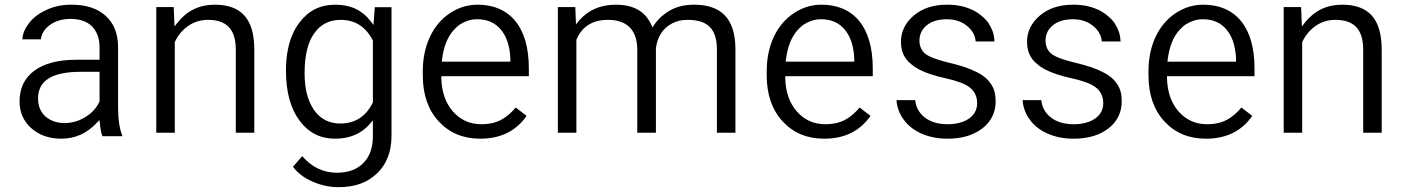

<svg xmlns="http://www.w3.org/2000/svg" viewBox="-20 -575 5927 810"><path d="M496.7 -0.5C484.1 -31.2 478.1 -72.5 478.1 -123.4V-381.4C477.6 -408.6 472.5 -432.7 464 -453.9C455.4 -475.1 442.3 -493.2 425.2 -508.8C390.9 -539.5 343.6 -555.2 282.6 -555.2C263 -555.2 244.8 -553.7 227.2 -550.1C209.6 -546.6 192.4 -541.1 176.8 -533.5C145.1 -519.4 119.4 -500.3 100.8 -475.6C84.6 -453.9 75.6 -431.7 74.1 -409.1H152.6C153.7 -420.7 157.2 -431.2 163.7 -441.3C169.8 -451.4 178.3 -460.5 188.9 -468.5C212.6 -486.1 242.3 -495.2 277.1 -495.2C316.9 -495.2 347.6 -484.6 368.8 -463C389.4 -441.3 400 -412.1 400 -375.8V-331V-322.9H392.4H301.8C225.2 -322.9 165.7 -307.3 123.9 -276.1C83.1 -245.3 62.5 -202.5 62.5 -147.1C62.5 -101.8 78.6 -64.5 111.3 -34.8C144.6 -5 186.9 10.1 238.8 10.1C296.7 10.1 346.6 -12.1 388.4 -56.9L399.5 -68.5L401.5 -52.4C404 -28.7 407.6 -11.1 412.1 -0.5ZM172.3 -83.1C151.1 -101.8 140.6 -127.5 140.6 -160.2C140.6 -234.8 200 -272 319.4 -272H392.4H400V-264V-148.1V-146.6L399 -145.1C386.4 -118.4 366.8 -97.2 339 -80.6C311.8 -64 283.1 -55.9 252.4 -55.9C220.2 -55.9 193.5 -65 172.3 -83.1Z M639.3 -545.1V-15.1H717.4V-396V-397.5L718.4 -399.5C731.5 -426.7 750.1 -448.9 773.8 -465.5C798 -482.6 826.2 -491.2 857.9 -491.2C897.2 -491.2 926.4 -481.1 945.6 -460.5C964.7 -440.3 974.3 -409.6 974.8 -368.3V-15.1H1052.9V-367.8C1052.4 -431.2 1038.8 -478.6 1011.1 -509.3C983.4 -540.1 942.1 -555.2 886.1 -555.2C821.2 -555.2 768.8 -530 729 -479.6L716.4 -463.5L715.4 -483.6L712.8 -545.1Z M1243.8 -66C1281.6 -15.1 1331.5 10.1 1392.9 10.1C1454.9 10.1 1504.3 -10.6 1540.1 -51.9L1553.1 -67V-46.9V0C1553.1 48.4 1539.5 86.1 1512.8 112.8C1486.1 140.1 1448.9 153.7 1401.5 153.7C1344.1 153.7 1295.2 130.5 1254.9 83.6L1216.1 128.5C1234.8 154.2 1261.5 174.8 1295.7 189.9C1301.3 192.4 1306.3 194.5 1311.8 196.5C1316.9 198.5 1321.9 200.5 1327.5 202C1333 203.5 1338 205 1343.6 206.5C1348.6 208.1 1353.7 209.1 1359.2 210.1C1364.7 211.1 1369.8 212.1 1375.3 212.6C1380.9 213.1 1386.4 213.6 1391.9 214.1C1397.5 214.6 1402.5 214.6 1408.1 214.6C1442.8 214.6 1473.6 209.6 1500.8 200C1527.5 190.4 1551.1 175.3 1571.3 155.7C1584.9 142.6 1596 128 1605 111.8C1613.6 95.7 1620.7 78.1 1625.2 58.4C1629.7 38.3 1631.7 16.6 1631.7 -7.1V-544.6H1561.2L1557.2 -490.2L1555.7 -470L1543.6 -485.6C1525.9 -508.8 1504.3 -526.4 1479.6 -538C1454.9 -549.6 1426.2 -555.2 1394 -555.2C1331.5 -555.2 1281.6 -530.5 1243.8 -480.6C1231.2 -464 1220.7 -445.8 1212.1 -425.2C1203.5 -404.5 1197.5 -381.9 1192.9 -357.2C1188.4 -332.5 1186.4 -305.8 1186.4 -277.1C1186.4 -187.9 1205.5 -117.4 1243.8 -66ZM1304.8 -433.2C1331.5 -472 1369.3 -491.2 1417.1 -491.2C1477.1 -491.2 1522.4 -463 1552.1 -406L1553.1 -404.5V-402.5V-144.6V-142.6L1552.1 -141.1C1538 -112.3 1519.4 -90.7 1496.7 -76.1C1473.6 -61.5 1446.9 -53.9 1416.1 -53.9C1368.3 -53.9 1331 -73 1304.3 -111.8C1278.1 -149.6 1265 -201 1265 -266.5C1265 -339.5 1278.1 -395.5 1304.8 -433.2Z M2201.5 -86.1 2155.7 -121.4C2139 -101.3 2120.4 -84.6 2098.7 -72C2074.6 -57.9 2045.3 -50.9 2011.1 -50.9C1962.2 -50.9 1922.4 -69 1890.7 -104.8C1859.4 -140.6 1843.3 -187.4 1841.8 -245.3V-253.4H1849.4H2211.1V-285.6C2211.1 -372.8 2191.9 -439.8 2154.2 -486.1C2116.4 -532 2063 -555.2 1994.5 -555.2C1952.6 -555.2 1913.9 -543.1 1878.1 -519.4C1842.3 -495.7 1814.1 -462.5 1794 -420.2C1783.9 -398.5 1776.3 -375.8 1771.3 -351.6C1766.2 -327.5 1763.7 -301.8 1763.7 -274.6V-256.9C1763.7 -175.8 1786.4 -110.8 1831.2 -62.5C1876.1 -14.1 1934 10.1 2006 10.1C2092.2 10.1 2157.2 -22.2 2201.5 -86.1ZM2092.7 -450.4C2104.8 -435.8 2114.4 -418.6 2120.9 -399C2127.5 -378.8 2131.5 -356.2 2133 -330.5V-330V-322.9V-314.9H2125.4H1852.4H1843.8L1844.8 -323.9C1851.4 -376.8 1867.5 -418.6 1894.2 -448.4C1903.3 -458.4 1912.8 -467 1923.4 -473.6C1934 -480.1 1945.1 -485.1 1957.2 -488.7C1968.8 -492.2 1981.4 -493.7 1994.5 -493.7C2035.8 -493.7 2068.5 -479.1 2092.7 -450.4Z M2333.5 -545.1V-15.1H2411.6V-405.5V-407.1L2412.1 -408.6C2435.8 -463.5 2480.1 -491.2 2544.6 -491.2C2585.4 -491.2 2616.1 -480.6 2637.3 -458.9C2657.9 -437.3 2668.5 -406 2668.5 -364.7V-15.1H2747.1V-369.3V-369.8V-370.3C2749.1 -388.4 2753.7 -405 2760.7 -419.6C2767.8 -434.3 2777.3 -447.4 2789.4 -458.4C2797.5 -465.5 2806.5 -471.5 2816.1 -476.6C2825.7 -481.6 2835.8 -485.1 2846.3 -487.7C2856.9 -490.2 2868.5 -491.2 2880.6 -491.2C2924.9 -491.2 2956.7 -480.6 2975.8 -459.9C2995 -439.3 3004.5 -408.1 3004.5 -367.3V-15.1H3082.6V-372.8C3081.6 -434.3 3066.5 -480.1 3037.8 -510.3C3009.1 -540.1 2965.7 -555.2 2907.8 -555.2C2869.5 -555.2 2836.3 -547.6 2808.6 -532C2794.5 -524.4 2781.9 -515.4 2770.3 -505.3C2758.7 -494.7 2748.6 -483.1 2740.1 -470.5L2733 -459.9L2727 -472C2713.9 -499.7 2695.2 -520.9 2670.5 -534.5C2645.8 -548.1 2615.1 -555.2 2578.3 -555.2C2512.8 -555.2 2461 -532.5 2422.2 -487.2L2410.1 -472.5L2409.1 -491.7L2407.1 -545.1Z M3652.4 -86.1 3606.5 -121.4C3589.9 -101.3 3571.3 -84.6 3549.6 -72C3525.4 -57.9 3496.2 -50.9 3462 -50.9C3413.1 -50.9 3373.3 -69 3341.6 -104.8C3310.3 -140.6 3294.2 -187.4 3292.7 -245.3V-253.4H3300.3H3662V-285.6C3662 -372.8 3642.8 -439.8 3605 -486.1C3567.3 -532 3513.9 -555.2 3445.3 -555.2C3403.5 -555.2 3364.7 -543.1 3329 -519.4C3293.2 -495.7 3265 -462.5 3244.8 -420.2C3234.8 -398.5 3227.2 -375.8 3222.2 -351.6C3217.1 -327.5 3214.6 -301.8 3214.6 -274.6V-256.9C3214.6 -175.8 3237.3 -110.8 3282.1 -62.5C3327 -14.1 3384.9 10.1 3456.9 10.1C3543.1 10.1 3608.1 -22.2 3652.4 -86.1ZM3543.6 -450.4C3555.7 -435.8 3565.2 -418.6 3571.8 -399C3578.3 -378.8 3582.4 -356.2 3583.9 -330.5V-330V-322.9V-314.9H3576.3H3303.3H3294.7L3295.7 -323.9C3302.3 -376.8 3318.4 -418.6 3345.1 -448.4C3354.2 -458.4 3363.7 -467 3374.3 -473.6C3384.9 -480.1 3396 -485.1 3408.1 -488.7C3419.6 -492.2 3432.2 -493.7 3445.3 -493.7C3486.6 -493.7 3519.4 -479.1 3543.6 -450.4Z M4067 -74.1C4055.4 -66.5 4042.3 -60.5 4027.7 -56.9C4012.6 -52.9 3996 -50.9 3977.8 -50.9C3938 -50.9 3905.3 -60.5 3880.6 -80.1C3857.4 -98.2 3844.3 -122.4 3840.8 -152.6H3762.2C3762.7 -139 3765.7 -125.4 3770.3 -112.3C3774.8 -99.2 3780.9 -86.6 3789.4 -74.6C3807.6 -47.9 3832.7 -27.2 3865 -12.6C3897.7 2.5 3935 10.1 3977.8 10.1C4038.3 10.1 4087.2 -4.5 4124.9 -33.8C4161.7 -62.5 4180.4 -100.8 4180.4 -148.1C4180.4 -162.7 4178.8 -175.8 4175.8 -187.9C4172.3 -200 4167.3 -211.1 4160.7 -220.7C4158.2 -224.2 4155.2 -228.2 4152.1 -232.2C4148.6 -235.8 4145.1 -239.8 4141.6 -243.3C4138 -246.9 4134 -249.9 4129.5 -253.4C4124.9 -256.4 4120.4 -259.4 4115.4 -263C4110.3 -266 4104.8 -269 4099.2 -271.5C4071 -286.1 4033.8 -298.7 3987.9 -309.3C3964.2 -314.9 3944.1 -320.9 3928 -326.4C3911.3 -332 3898.7 -338 3889.2 -344.1C3879.1 -350.6 3871.5 -359.2 3866.5 -369.3C3861.5 -379.3 3858.9 -390.9 3858.9 -403.5C3858.9 -430.2 3869.5 -452.4 3890.7 -469C3911.3 -485.6 3939 -493.7 3974.8 -493.7C4009.6 -493.7 4038.8 -483.6 4061.5 -464C4082.6 -446.3 4094.2 -424.7 4096.2 -400H4175.3C4174.8 -414.6 4172.3 -428.7 4168.3 -441.3C4163.7 -453.9 4157.7 -466 4150.1 -477.6C4142.1 -489.2 4132 -499.2 4120.4 -508.8C4107.8 -519.4 4094.2 -528 4079.6 -534.5C4065 -541.1 4048.9 -546.6 4031.2 -550.1C4013.6 -553.7 3995 -555.2 3974.8 -555.2C3917.9 -555.2 3871 -540.1 3834.8 -509.3C3799 -478.6 3780.9 -441.8 3780.9 -398.5C3780.9 -372.3 3786.9 -349.6 3799.5 -331C3805.5 -321.4 3813.6 -312.8 3823.7 -304.8C3833.2 -296.2 3844.8 -288.7 3857.9 -281.6C3885.1 -267.5 3921.9 -255.4 3968.8 -244.8C4016.6 -234.3 4050.9 -221.7 4070.5 -206.5C4081.1 -198.5 4088.7 -188.9 4094.2 -177.8C4099.7 -166.2 4102.3 -153.7 4102.3 -139.5C4102.3 -112.3 4090.7 -90.7 4067 -74.1Z M4599 -74.1C4587.4 -66.5 4574.3 -60.5 4559.7 -56.9C4544.6 -52.9 4528 -50.9 4509.8 -50.9C4470 -50.9 4437.3 -60.5 4412.6 -80.1C4389.4 -98.2 4376.3 -122.4 4372.8 -152.6H4294.2C4294.7 -139 4297.7 -125.4 4302.3 -112.3C4306.8 -99.2 4312.8 -86.6 4321.4 -74.6C4339.5 -47.9 4364.7 -27.2 4397 -12.6C4429.7 2.5 4467 10.1 4509.8 10.1C4570.3 10.1 4619.1 -4.5 4656.9 -33.8C4693.7 -62.5 4712.3 -100.8 4712.3 -148.1C4712.3 -162.7 4710.8 -175.8 4707.8 -187.9C4704.3 -200 4699.2 -211.1 4692.7 -220.7C4690.2 -224.2 4687.2 -228.2 4684.1 -232.2C4680.6 -235.8 4677.1 -239.8 4673.6 -243.3C4670 -246.9 4666 -249.9 4661.5 -253.4C4656.9 -256.4 4652.4 -259.4 4647.4 -263C4642.3 -266 4636.8 -269 4631.2 -271.5C4603 -286.1 4565.7 -298.7 4519.9 -309.3C4496.2 -314.9 4476.1 -320.9 4459.9 -326.4C4443.3 -332 4430.7 -338 4421.2 -344.1C4411.1 -350.6 4403.5 -359.2 4398.5 -369.3C4393.5 -379.3 4390.9 -390.9 4390.9 -403.5C4390.9 -430.2 4401.5 -452.4 4422.7 -469C4443.3 -485.6 4471 -493.7 4506.8 -493.7C4541.6 -493.7 4570.8 -483.6 4593.5 -464C4614.6 -446.3 4626.2 -424.7 4628.2 -400H4707.3C4706.8 -414.6 4704.3 -428.7 4700.3 -441.3C4695.7 -453.9 4689.7 -466 4682.1 -477.6C4674.1 -489.2 4664 -499.2 4652.4 -508.8C4639.8 -519.4 4626.2 -528 4611.6 -534.5C4597 -541.1 4580.9 -546.6 4563.2 -550.1C4545.6 -553.7 4527 -555.2 4506.8 -555.2C4449.9 -555.2 4403 -540.1 4366.8 -509.3C4331 -478.6 4312.8 -441.8 4312.8 -398.5C4312.8 -372.3 4318.9 -349.6 4331.5 -331C4337.5 -321.4 4345.6 -312.8 4355.7 -304.8C4365.2 -296.2 4376.8 -288.7 4389.9 -281.6C4417.1 -267.5 4453.9 -255.4 4500.8 -244.8C4548.6 -234.3 4582.9 -221.7 4602.5 -206.5C4613.1 -198.5 4620.7 -188.9 4626.2 -177.8C4631.7 -166.2 4634.3 -153.7 4634.3 -139.5C4634.3 -112.3 4622.7 -90.7 4599 -74.1Z M5263 -86.1 5217.1 -121.4C5200.5 -101.3 5181.9 -84.6 5160.2 -72C5136 -57.9 5106.8 -50.9 5072.5 -50.9C5023.7 -50.9 4983.9 -69 4952.1 -104.8C4920.9 -140.6 4904.8 -187.4 4903.3 -245.3V-253.4H4910.8H5272.5V-285.6C5272.5 -372.8 5253.4 -439.8 5215.6 -486.1C5177.8 -532 5124.4 -555.2 5055.9 -555.2C5014.1 -555.2 4975.3 -543.1 4939.5 -519.4C4903.8 -495.7 4875.6 -462.5 4855.4 -420.2C4845.3 -398.5 4837.8 -375.8 4832.7 -351.6C4827.7 -327.5 4825.2 -301.8 4825.2 -274.6V-256.9C4825.2 -175.8 4847.9 -110.8 4892.7 -62.5C4937.5 -14.1 4995.5 10.1 5067.5 10.1C5153.7 10.1 5218.6 -22.2 5263 -86.1ZM5154.2 -450.4C5166.2 -435.8 5175.8 -418.6 5182.4 -399C5188.9 -378.8 5192.9 -356.2 5194.5 -330.5V-330V-322.9V-314.9H5186.9H4913.9H4905.3L4906.3 -323.9C4912.8 -376.8 4929 -418.6 4955.7 -448.4C4964.7 -458.4 4974.3 -467 4984.9 -473.6C4995.5 -480.1 5006.5 -485.1 5018.6 -488.7C5030.2 -492.2 5042.8 -493.7 5055.9 -493.7C5097.2 -493.7 5130 -479.1 5154.2 -450.4Z M5395.5 -545.1V-15.1H5473.6V-396V-397.5L5474.6 -399.5C5487.7 -426.7 5506.3 -448.9 5530 -465.5C5554.2 -482.6 5582.4 -491.2 5614.1 -491.2C5653.4 -491.2 5682.6 -481.1 5701.8 -460.5C5720.9 -440.3 5730.5 -409.6 5731 -368.3V-15.1H5809.1V-367.8C5808.6 -431.2 5795 -478.6 5767.3 -509.3C5739.5 -540.1 5698.2 -555.2 5642.3 -555.2C5577.3 -555.2 5524.9 -530 5485.1 -479.6L5472.5 -463.5L5471.5 -483.6L5469 -545.1Z"/></svg>

Font: Vazir FD Light
Style: Regular
Weight: 300
Foundry: DejaVu fonts team - Redesigned by Saber Rastikerdar
Version: Version 21.10;October 20, 2019;FontCreator 12.0.0.2547 64-bi